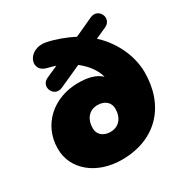

<svg xmlns="http://www.w3.org/2000/svg" viewBox="-167 -845 953 991"><g transform="rotate(-30 310.0 -349.5)"><path d="M279 12C481 12 605 -121 605 -321C605 -407 566 -513 478 -594L543 -623C601 -649 563 -732 505 -705L394 -654C353 -676 292 -699 242 -709C136 -730 91 -611 181 -591C194 -588 210 -584 227 -578L157 -547C100 -521 138 -440 194 -465L327 -525C369 -492 402 -451 414 -404C382 -435 333 -445 279 -445C133 -445 19 -346 19 -202C19 -79 128 12 279 12ZM299 -142C255 -142 228 -168 228 -204C228 -260 260 -296 309 -296C353 -296 380 -270 380 -234C380 -178 348 -142 299 -142Z"/></g></svg>

Font: SN Pro Black
Style: Italic
Weight: 900
Italic angle: -9°
Designer: Tobias Whetton
Foundry: Supernotes
Version: Version 1.001;Glyphs 3.2 (3249)